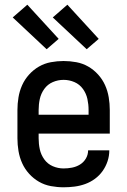

<svg xmlns="http://www.w3.org/2000/svg" viewBox="-20 -787 540 815"><path d="M250 8Q223 8 196 3Q169 -2 145.5 -15.5Q122 -29 103.5 -49.5Q85 -70 74 -94.5Q63 -119 58.5 -146Q54 -173 54 -200V-320Q54 -347 58.5 -374Q63 -401 74 -425.5Q85 -450 103.5 -470.5Q122 -491 145.5 -504.5Q169 -518 196 -523Q223 -528 250 -528Q277 -528 304 -523Q331 -518 354.5 -504.5Q378 -491 396.5 -470.5Q415 -450 426 -425.5Q437 -401 441.5 -374Q446 -347 446 -320V-220H144V-200Q144 -176 149 -153Q154 -130 168 -110.5Q182 -91 204 -81.5Q226 -72 250 -72Q268 -72 286 -75.5Q304 -79 319.5 -88.5Q335 -98 344.5 -114Q354 -130 354 -149H444Q444 -125 436.5 -102.5Q429 -80 415.5 -61Q402 -42 383 -28Q364 -14 342 -6Q320 2 296.5 5Q273 8 250 8ZM356 -300V-320Q356 -344 351 -367Q346 -390 332 -409.5Q318 -429 296 -438.5Q274 -448 250 -448Q226 -448 204 -438.5Q182 -429 168 -409.5Q154 -390 149 -367Q144 -344 144 -320V-300ZM348 -578 204 -713 266 -767 399 -622ZM178 -578 34 -713 96 -767 229 -622Z"/></svg>

Font: Iosevka Bendy Medium
Style: Regular
Weight: 500
Monospace: yes
Designer: Belleve Invis
Foundry: Belleve Invis
Version: Version 30.1.2